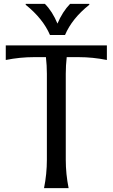

<svg xmlns="http://www.w3.org/2000/svg" viewBox="-20 -972 582 992"><path d="M112.8 -952.1H211.9Q250.5 -913.6 276.9 -850.1Q303.2 -912.1 342.3 -952.1H441.4V-947.3Q352.1 -876.5 315.9 -791H238.3Q202.1 -875.5 112.8 -947.3ZM207.5 0Q222.2 -73.2 222.2 -146.5V-590.8Q222.2 -633.8 217.3 -676.8H156.2Q83 -676.8 9.8 -662.1V-737.3H532.2V-662.1Q459 -676.8 385.7 -676.8H324.7Q319.8 -633.8 319.8 -590.8V-146.5Q319.8 -73.2 334.5 0Z"/></svg>

Font: Classica
Style: Book
Weight: 400
Version: Version 1.001